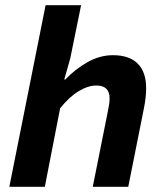

<svg xmlns="http://www.w3.org/2000/svg" viewBox="-20 -721 640 741"><path d="M16 0 156 -701H293L251 -495L228 -414H232Q270 -454 317.5 -481Q365 -508 416 -508Q479 -508 511.5 -475.5Q544 -443 544 -381Q544 -346 536 -306L475 0H338L396 -290Q399 -305 401 -317.5Q403 -330 403 -341Q403 -391 352 -391Q320 -391 283.5 -369Q247 -347 212 -303L153 0Z"/></svg>

Font: Source Code Pro
Style: Bold Italic
Weight: 700
Italic angle: -11°
Monospace: yes
Designer: Paul D. Hunt, Teo Tuominen
Foundry: Adobe Systems Incorporated
Version: Version 1.050;PS 1.000;hotconv 16.6.51;makeotf.lib2.5.65220